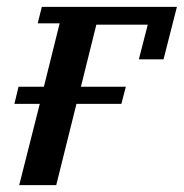

<svg xmlns="http://www.w3.org/2000/svg" viewBox="-20 -540 536 560"><path d="M96 -237H22L34 -287H108L154 -472H90L102 -520H496L457 -367H385L411 -468H261L216 -287H347L334 -237H203L144 0H36Z"/></svg>

Font: IBM Plex Serif Medm
Style: Italic
Weight: 500
Italic angle: -14°
Designer: Mike Abbink, Paul van der Laan, Pieter van Rosmalen
Foundry: Bold Monday
Version: Version 3.001